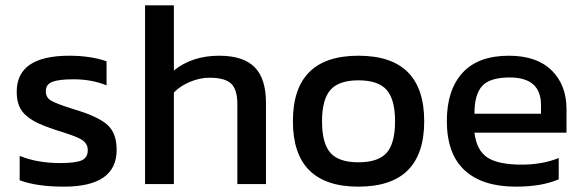

<svg xmlns="http://www.w3.org/2000/svg" viewBox="-20 -694 2199 724"><path d="M221.2 9.8Q118.7 9.8 54.2 -14.2V-106Q121.1 -79.1 207 -79.1Q265.1 -79.1 288.1 -89.4Q311 -99.6 311 -127.9Q311 -138.7 306.9 -147.2Q302.7 -155.8 295.2 -162.1Q287.6 -168.5 274.7 -174.3Q261.7 -180.2 246.6 -185.5Q231.4 -190.9 210 -197.8Q203.6 -199.7 200.2 -200.7Q196.8 -201.7 191.4 -203.6Q186 -205.6 181.2 -207Q146 -218.8 123.3 -229.5Q100.6 -240.2 80.8 -256.3Q61 -272.5 52 -294.9Q43 -317.4 43 -348.1Q43 -483.9 241.2 -483.9Q321.3 -483.9 381.8 -462.9V-372.1Q325.7 -395 257.8 -395Q202.1 -395 177.5 -385.5Q152.8 -376 152.8 -350.1Q152.8 -326.2 172.4 -314.7Q191.9 -303.2 248.5 -285.2Q261.7 -281.2 269 -278.8Q354.5 -252.4 387.2 -221.2Q419.9 -189.9 419.9 -128.9Q419.9 9.8 221.2 9.8Z M526.9 0V-673.8H635.7V-428.2Q704.6 -483.9 806.6 -483.9Q897 -483.9 939.9 -440.9Q982.9 -397.9 982.9 -307.1V0H875V-301.8Q875 -356.4 851.6 -378.7Q828.1 -400.9 770 -400.9Q733.9 -400.9 696.8 -385.5Q659.7 -370.1 635.7 -345.2V0Z M1331.5 9.8Q1084.5 9.8 1084.5 -236.8Q1084.5 -483.9 1331.5 -483.9Q1579.6 -483.9 1579.6 -236.8Q1579.6 9.8 1331.5 9.8ZM1331.5 -82Q1406.2 -82 1438 -117.9Q1469.7 -153.8 1469.7 -236.8Q1469.7 -318.8 1438 -355Q1406.2 -391.1 1331.5 -391.1Q1257.8 -391.1 1226.1 -355Q1194.3 -318.8 1194.3 -236.8Q1194.3 -153.8 1225.8 -117.9Q1257.3 -82 1331.5 -82Z M1925.3 9.8Q1798.8 9.8 1731.9 -52Q1665 -113.8 1665 -237.8Q1665 -354.5 1723.9 -419.2Q1782.7 -483.9 1898.9 -483.9Q2003.9 -483.9 2060.1 -428.7Q2116.2 -373.5 2116.2 -282.2V-193.8H1769Q1777.3 -126.5 1818.1 -99.9Q1858.9 -73.2 1947.3 -73.2Q2024.4 -73.2 2086.9 -98.1V-18.1Q2023.9 9.8 1925.3 9.8ZM1769 -265.1H2020V-297.9Q2020 -401.9 1901.9 -401.9Q1827.6 -401.9 1798.3 -369.9Q1769 -337.9 1769 -265.1Z"/></svg>

Font: Kanit
Style: Regular
Weight: 400
Designer: Katatrad Team
Foundry: CadsonDemak
Version: Version 1.000;PS 001.000;hotconv 1.0.88;makeotf.lib2.5.64775